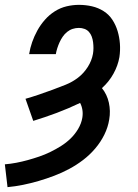

<svg xmlns="http://www.w3.org/2000/svg" viewBox="-72 -548 567 791"><path d="M-41 223 -52 129Q-28 127 -4.5 122.5Q19 118 42.5 111.5Q66 105 89.5 97Q113 89 135.5 78Q158 67 179.5 53.5Q201 40 219 22.5Q237 5 250 -17Q263 -39 267 -62Q270 -79 267.5 -95Q265 -111 258 -124Q210 -101 162 -83Q114 -65 65 -50L33 -141Q61 -149 89 -158.5Q117 -168 144 -178Q171 -188 198.5 -199Q226 -210 249.5 -228Q273 -246 289.5 -272Q306 -298 311 -326Q313 -338 313 -350Q313 -362 311.5 -374Q310 -386 306 -397Q302 -408 294.5 -416.5Q287 -425 276 -429Q265 -433 253 -433Q240 -433 227.5 -429Q215 -425 204.5 -416.5Q194 -408 186.5 -397Q179 -386 173.5 -374Q168 -362 164 -349.5Q160 -337 158 -325H48Q52 -350 60.5 -374.5Q69 -399 82 -422.5Q95 -446 113 -466.5Q131 -487 154 -501.5Q177 -516 202.5 -522Q228 -528 253 -528Q281 -528 307 -522Q333 -516 355 -502Q377 -488 391 -466.5Q405 -445 412.5 -420Q420 -395 422 -368Q424 -341 420 -313Q414 -278 395.5 -244.5Q377 -211 348 -185Q369 -159 376.5 -125Q384 -91 378 -56Q373 -24 358 6.5Q343 37 320.5 63.5Q298 90 270.5 111Q243 132 213 148Q183 164 151.5 176Q120 188 87.5 197.5Q55 207 23 213.5Q-9 220 -41 223Z"/></svg>

Font: Iosevka QP
Style: Bold Italic
Weight: 700
Italic angle: -9°
Designer: Belleve Invis
Foundry: Belleve Invis
Version: Version 20.0.0; ttfautohint (v1.8.4)